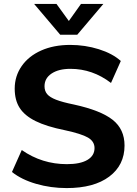

<svg xmlns="http://www.w3.org/2000/svg" viewBox="-20 -950 697 979"><path d="M41 -73 91 -185Q194 -113 321 -113Q389 -113 425.5 -134.5Q462 -156 462 -195Q462 -229 428.5 -248.5Q395 -268 311 -286Q217 -305 161.5 -332.5Q106 -360 80.5 -399.5Q55 -439 55 -498Q55 -562 90.5 -613Q126 -664 190 -692.5Q254 -721 338 -721Q414 -721 484 -699Q554 -677 596 -639L546 -527Q452 -599 339 -599Q279 -599 243 -575Q207 -551 207 -510Q207 -486 220.5 -470Q234 -454 266 -441.5Q298 -429 357 -417Q494 -387 554.5 -339Q615 -291 615 -208Q615 -108 537 -49.5Q459 9 320 9Q239 9 164.5 -12.5Q90 -34 41 -73ZM393 -930H507L374 -773H287L154 -930H268L331 -843Z"/></svg>

Font: Muli ExtraBold
Style: Regular
Weight: 800
Designer: Vernon Adams
Foundry: Vernon Adams
Version: Version 2.000